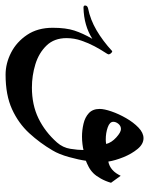

<svg xmlns="http://www.w3.org/2000/svg" viewBox="58 -318 541 698"><g transform="rotate(90 329.0 30.5)"><path d="M503.9 -84.5Q499 -104 480.2 -121.1Q461.4 -138.2 449.7 -138.2Q438.5 -138.2 430.9 -129.2Q423.3 -120.1 423.3 -110.4Q423.3 -97.2 443.6 -90.1Q463.9 -83 487.3 -83Q496.6 -83 503.9 -84.5ZM645 -102.1Q639.2 -82 629.6 -64.9Q620.1 -47.9 610.4 -38.1Q599.6 -27.3 586.4 -20.5Q573.2 -13.7 564.9 -10.7Q561.5 14.2 551.5 50.5Q541.5 86.9 527.3 110.4Q500.5 156.2 464.6 195.3Q428.7 234.4 377.4 257.8Q326.2 281.2 252 281.2Q210.9 281.2 171.9 261.2Q132.8 241.2 107.2 202.9Q81.5 164.6 81.5 109.9Q81.5 62 91.6 31.2Q101.6 0.5 121.6 -34.2Q97.7 -19 69.8 -11Q42 -2.9 8.3 -2Q0.5 -2 0.5 -7.8Q0.5 -16.1 10.7 -18.6Q52.2 -26.9 90.8 -49.6Q129.4 -72.3 166.5 -106.4Q170.4 -106.4 174.3 -101.8Q178.2 -97.2 178.2 -92.8Q178.2 -90.8 169.2 -77.1Q160.2 -63.5 148.7 -42Q137.2 -20.5 128.2 5.6Q119.1 31.7 119.1 59.6Q119.1 104.5 146 132.3Q172.9 160.2 214.1 172.9Q255.4 185.5 298.8 185.5Q361.8 185.5 410.9 161.6Q460 137.7 498.5 94.2Q517.1 73.2 521.5 45.7Q525.9 18.1 525.9 -2Q518.1 0 504.4 1.7Q490.7 3.4 477.1 3.4Q454.1 3.4 430.7 -2Q407.2 -7.3 391.8 -21.5Q376.5 -35.6 376.5 -61Q376.5 -77.1 385.5 -103.5Q394.5 -129.9 409.9 -156.7Q425.3 -183.6 444.3 -201.9Q463.4 -220.2 482.9 -220.2Q504.4 -220.2 522.2 -198.5Q540 -176.8 552 -147Q564 -117.2 567.9 -92.3Q585 -95.7 597.7 -106.9Q605 -113.3 610.1 -120.8Q615.2 -128.4 619.6 -137.2Z"/></g></svg>

Font: Rohingya Solluk
Style: Regular
Weight: 400
Designer: SIL International
Foundry: SIL International
Version: Version 1.001